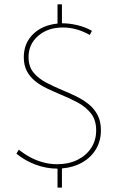

<svg xmlns="http://www.w3.org/2000/svg" viewBox="-20 -811 549 890"><path d="M56.2 -98.6 66.9 -117.2Q92.8 -96.7 121.3 -81.5Q149.9 -66.4 180.9 -58.1Q211.9 -49.8 245.1 -49.8Q297.9 -49.8 338.6 -69.8Q379.4 -89.8 402.6 -125.2Q425.8 -160.6 425.8 -206.5Q425.8 -254.9 401.6 -285.4Q377.4 -315.9 339.4 -336.2Q301.3 -356.4 259.3 -373.5Q228 -386.7 197.8 -401.1Q167.5 -415.5 143.3 -434.8Q119.1 -454.1 104.7 -481Q90.3 -507.8 90.3 -545.9Q90.3 -610.4 133.3 -652.6Q176.3 -694.8 246.6 -701.7V-791H267.1V-703.1Q302.7 -703.1 339.6 -694.1Q376.5 -685.1 406.2 -668L396 -648.9Q366.2 -666 334.7 -674.8Q303.2 -683.6 271.5 -683.6Q202.1 -683.6 157.2 -645Q112.3 -606.4 112.3 -546.4Q112.3 -502.9 135 -475.1Q157.7 -447.3 194.1 -428.2Q230.5 -409.2 271.5 -392.1Q303.7 -378.9 335 -363.5Q366.2 -348.1 391.8 -327.4Q417.5 -306.6 432.6 -277.3Q447.8 -248 447.8 -207Q447.8 -157.7 424.8 -119.4Q401.9 -81.1 361.1 -57.9Q320.3 -34.7 267.1 -30.3V58.6H246.6V-29.3Q194.8 -29.3 145.5 -47.6Q96.2 -65.9 56.2 -98.6Z"/></svg>

Font: Kumbh Sans Thin
Style: Regular
Weight: 250
Version: Version 1.004